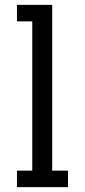

<svg xmlns="http://www.w3.org/2000/svg" viewBox="-20 -770 350 790"><path d="M49.8 0V-67.9H112.8V-682.1H49.8V-750H194.8V-67.9H259.8V0Z"/></svg>

Font: Kelly Slab
Style: Regular
Weight: 400
Designer: Denis Masharov
Foundry: Denis Masharov
Version: Version 1.001